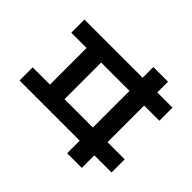

<svg xmlns="http://www.w3.org/2000/svg" viewBox="-174 -960 1212 1212"><g transform="rotate(45 432.0 -354.0)"><path d="M558.6 -82H21.5V-199.2H175.8V-526.4H39.1V-643.6H558.6V-739.3H689.5V-643.6H825.2V-526.4H689.5V-199.2H842.8V-82H689.5V30.3H558.6ZM558.6 -199.2V-526.4H305.7V-199.2Z"/></g></svg>

Font: Pretendard GOV
Style: Bold
Weight: 700
Designer: Base glyphs from Inter by Rasmus Andersson; Hangeul glyphs from Noto Sans CJK(Source Han Sans) by Jang Soo-young and Kan
Foundry: Kil Hyung-jin
Version: Version 1.309